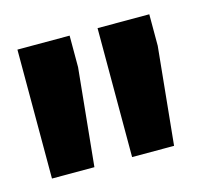

<svg xmlns="http://www.w3.org/2000/svg" viewBox="-55 -811 427 399"><g transform="rotate(-15 158.5 -611.5)"><path d="M124.5 -682.6 103.5 -473.1H12.2V-750.5H124.5ZM295.9 -682.6 274.9 -473.1H184.6V-750.5H295.9Z"/></g></svg>

Font: Roboto
Style: Regular
Weight: 900
Designer: Google
Version: Version 2.001171; 2014